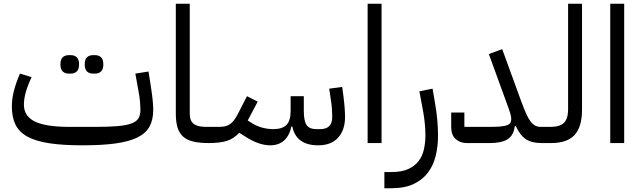

<svg xmlns="http://www.w3.org/2000/svg" viewBox="-20 -760 3411 1020"><path d="M418 12Q313 12 241.5 1Q170 -10 126 -34Q82 -58 62.5 -97.5Q43 -137 43 -194Q43 -234 53.5 -276Q64 -318 86 -369L148 -350Q107 -265 107 -204Q107 -143 165 -114.5Q223 -86 348 -86H488Q559 -86 605 -90Q651 -94 678 -104Q705 -114 715.5 -131.5Q726 -149 726 -176Q726 -193 724 -218.5Q722 -244 714 -286L699 -369L769 -380L782 -297Q789 -252 791.5 -223.5Q794 -195 794 -176Q794 -124 774.5 -88Q755 -52 710.5 -30Q666 -8 594.5 2Q523 12 418 12ZM474 -369Q454 -369 442 -380.5Q430 -392 430 -418Q430 -444 442 -455.5Q454 -467 474 -467H485Q505 -467 517 -455.5Q529 -444 529 -418Q529 -392 517 -380.5Q505 -369 485 -369ZM345 -369Q325 -369 313 -380.5Q301 -392 301 -418Q301 -444 313 -455.5Q325 -467 345 -467H356Q376 -467 388 -455.5Q400 -444 400 -418Q400 -392 388 -380.5Q376 -369 356 -369Z M1088 0Q1040 0 1006.5 -8Q973 -16 952.5 -34.5Q932 -53 923 -83Q914 -113 914 -156V-740H988V-156Q988 -118 1009 -102Q1030 -86 1074 -86H1109V-20L1089 0Z M1089 -66 1109 -86H1144Q1163 -86 1177.5 -89.5Q1192 -93 1204 -102Q1216 -111 1226.5 -126Q1237 -141 1249 -165L1292 -249L1349 -220L1296 -120L1310 -111Q1342 -90 1372.5 -82Q1403 -74 1432 -74Q1479 -74 1501.5 -96Q1524 -118 1524 -171V-249H1594V-171Q1594 -117 1609 -95.5Q1624 -74 1661 -74H1681Q1745 -74 1745 -138Q1745 -154 1743.5 -179.5Q1742 -205 1737 -234L1729 -289L1798 -298L1805 -245Q1809 -214 1811 -186Q1813 -158 1813 -138Q1813 -69 1776 -28.5Q1739 12 1671 12Q1553 12 1533 -88H1528Q1518 -40 1489.5 -14Q1461 12 1415 12Q1355 12 1282 -35L1251 -55Q1222 -23 1185 -11.5Q1148 0 1089 0Z M1933 -740H2007V0H1933Z M2022 154H2059Q2114 154 2149 138Q2184 122 2204 95.5Q2224 69 2232 33.5Q2240 -2 2240 -41Q2240 -70 2237 -101.5Q2234 -133 2229 -162L2208 -275L2278 -289L2291 -213Q2307 -121 2307 -39Q2307 16 2295 66.5Q2283 117 2254.5 155.5Q2226 194 2178.5 217Q2131 240 2059 240H2022Z M2460 0Q2424 0 2400.5 -21.5Q2377 -43 2377 -85V-162H2447V-86H2582Q2616 -86 2638 -88Q2660 -90 2673 -94.5Q2686 -99 2691 -107Q2696 -115 2696 -128Q2696 -140 2691 -157Q2686 -174 2673 -209L2577 -473L2648 -499L2750 -219Q2765 -179 2776.5 -153.5Q2788 -128 2800 -113Q2812 -98 2824.5 -92Q2837 -86 2853 -86H2878V-20L2858 0Q2831 0 2810.5 -5Q2790 -10 2774 -20.5Q2758 -31 2745 -48Q2732 -65 2720 -90H2715Q2709 -41 2677 -20.5Q2645 0 2582 0Z M2858 -66 2878 -86H2907Q2955 -86 2976.5 -108Q2998 -130 2998 -178V-740H3072V-178Q3072 -86 3032.5 -43Q2993 0 2907 0H2858Z M3222 -740H3296V0H3222Z"/></svg>

Font: IBM Plex Sans Arabic
Style: Regular
Weight: 400
Designer: Mike Abbink, Paul van der Laan, Pieter van Rosmalen, Wael Morcos, Khajak Apelian
Foundry: Bold Monday
Version: Version 1.005